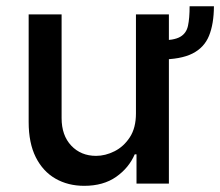

<svg xmlns="http://www.w3.org/2000/svg" viewBox="-20 -592 710 619"><path d="M591.3 -571.7H669.7Q669.4 -514.9 653.9 -476.7Q638.5 -438.6 600.5 -419.4Q562.5 -400.2 495 -400.2V-461.6Q540.8 -461.6 560.9 -473.2Q581 -484.7 586.1 -509.1Q591.3 -533.4 591.3 -571.7ZM418.3 -226.2V-545.5H524.5V0H420.1V-94.5H414.4Q395.6 -50.8 354.4 -21.8Q313.2 7.1 251.4 7.1Q199.2 7.1 158.7 -16.2Q118.3 -39.4 95.3 -85.2Q72.4 -131 72.4 -198.5V-545.5H178.6V-211.3Q178.6 -155.5 209.7 -122.5Q240.8 -89.5 289.8 -89.5Q319.6 -89.5 349.3 -104.4Q378.9 -119.3 398.6 -149.5Q418.3 -179.7 418.3 -226.2Z"/></svg>

Font: InterMG Medium
Style: Regular
Weight: 500
Designer: Rasmus Andersson
Foundry: rsms
Version: Version 3.019;December 26, 2023;FontCreator 15.0.0.2955 64-b